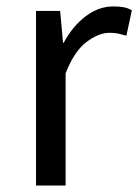

<svg xmlns="http://www.w3.org/2000/svg" viewBox="-20 -577 430 597"><path d="M92 0V-543H167L176 -444H178Q206 -496 246.5 -526.5Q287 -557 332 -557Q351 -557 364.5 -554.5Q378 -552 390 -545L373 -466Q359 -470 348 -472.5Q337 -475 320 -475Q287 -475 249 -446.5Q211 -418 184 -349V0Z"/></svg>

Font: Noto Sans HK Thin
Style: Regular
Weight: 400
Version: Version 2.004-H2;hotconv 1.0.118;makeotfexe 2.5.65603